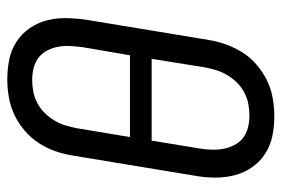

<svg xmlns="http://www.w3.org/2000/svg" viewBox="-146 -638 791 540"><g transform="rotate(90 250.0 -367.5)"><path d="M203 8Q174 8 147 2.5Q120 -3 97.5 -17.5Q75 -32 59.5 -54Q44 -76 37 -102.5Q30 -129 30.5 -157.5Q31 -186 35 -214L92 -559Q96 -584 105 -608.5Q114 -633 128 -655Q142 -677 163 -694.5Q184 -712 207 -723Q230 -734 255.5 -738.5Q281 -743 306 -743Q335 -743 362 -737.5Q389 -732 411.5 -717.5Q434 -703 449.5 -681Q465 -659 472 -632.5Q479 -606 479 -577.5Q479 -549 474 -521L417 -176Q413 -151 404.5 -126.5Q396 -102 381.5 -80Q367 -58 346.5 -40.5Q326 -23 302.5 -12Q279 -1 253.5 3.5Q228 8 203 8ZM145 -398H375L397 -532Q400 -549 400.5 -566.5Q401 -584 398 -600Q395 -616 387.5 -630.5Q380 -645 368 -654.5Q356 -664 339.5 -668.5Q323 -673 305 -673Q289 -673 272.5 -670Q256 -667 240.5 -659Q225 -651 212.5 -638.5Q200 -626 191 -611Q182 -596 177 -580Q172 -564 169 -548ZM204 -62Q220 -62 236.5 -65Q253 -68 268.5 -76Q284 -84 296.5 -96.5Q309 -109 318 -124Q327 -139 332 -155Q337 -171 340 -187L365 -337H135L112 -203Q110 -186 109 -168.5Q108 -151 111 -135Q114 -119 121.5 -104.5Q129 -90 141 -80.5Q153 -71 169.5 -66.5Q186 -62 204 -62Z"/></g></svg>

Font: Iosevka Term Curly Oblique
Style: Regular
Weight: 400
Italic angle: -9°
Designer: Belleve Invis
Foundry: Belleve Invis
Version: Version 32.3.0